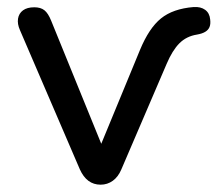

<svg xmlns="http://www.w3.org/2000/svg" viewBox="-20 -515 615 543"><path d="M205.7 -36.3 36.4 -429.9Q28.6 -447.5 31 -462.3Q33.4 -477.2 45.1 -485.8Q56.9 -494.4 76.9 -494.4Q95 -494.4 105.6 -486Q116.2 -477.6 124.6 -456.7L280.2 -74.5H252.4L376 -374Q401.5 -435.6 435.3 -462.9Q469.1 -490.3 527.6 -495.1Q547.6 -496.4 560.2 -487.2Q572.8 -478 574.4 -460Q576 -447.1 572.6 -438.7Q569.2 -430.3 560.4 -425Q551.7 -419.7 537.1 -417.2Q507.3 -412.5 487.3 -392.5Q467.4 -372.4 451.2 -334.2L323.1 -35.7Q314.3 -14.9 299.1 -3.8Q283.8 7.3 264.4 7.3Q225.2 7.3 205.7 -36.3Z"/></svg>

Font: SN Pro Thin
Style: Regular
Weight: 200
Designer: Tobias Whetton
Foundry: Supernotes
Version: Version 1.003;Glyphs 3.3 (3324)